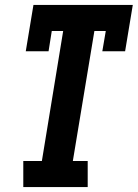

<svg xmlns="http://www.w3.org/2000/svg" viewBox="-20 -755 556 775"><path d="M74 0V-105H149L235 -630H189L176 -548H84L115 -735H516L485 -548H393L407 -630H361L274 -105H334V0Z"/></svg>

Font: Iosevka Slab Extrabold Oblique
Style: Regular
Weight: 800
Italic angle: -9°
Monospace: yes
Designer: Belleve Invis
Foundry: Belleve Invis
Version: Version 11.1.1; ttfautohint (v1.8.3)